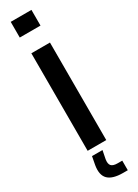

<svg xmlns="http://www.w3.org/2000/svg" viewBox="-262 -814 736 1023"><g transform="rotate(-30 106.0 -302.0)"><path d="M34.5 -703.5V-800H162V-703.5ZM46 0V-600H160.5V0ZM179.5 196.5H150.5Q86.5 196.5 59.8 170Q33 143.5 42.5 86.5L52 36H116.5L106.5 86.5Q102 114 112.8 125.8Q123.5 137.5 151 137.5H179.5Z"/></g></svg>

Font: Big Shoulders Stencil Text Thin
Style: Bold
Weight: 700
Version: Version 2.001